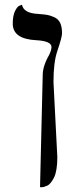

<svg xmlns="http://www.w3.org/2000/svg" viewBox="-20 -578 322 801"><path d="M147 203.1 158.2 -264.2Q158.2 -302.2 185.1 -349.1Q194.8 -369.1 194.8 -381.8Q194.8 -406.7 131.8 -410.2Q32.7 -415 33.2 -480Q33.2 -512.2 42.5 -531.5Q51.8 -550.8 62 -554.7L71.8 -558.1Q78.6 -522.9 138.2 -520Q163.1 -518.1 175.5 -516.1Q188 -514.2 205.6 -506.6Q223.1 -499 231 -482.4Q238.8 -465.8 238.8 -439Q238.8 -422.9 219.2 -365.2Q203.1 -318.4 203.1 -235.8L219.2 78.1Q219.2 106 215.6 127.9Q211.9 149.9 205.6 162.4Q199.2 174.8 192.1 183.8Q185.1 192.9 177 196.5Q168.9 200.2 163.6 201.7Q158.2 203.1 152.3 203.1Z"/></svg>

Font: Linux Libertine O
Style: Regular
Weight: 400
Designer: Philipp H. Poll
Foundry: Philipp H. Poll
Version: Version 5.3.0